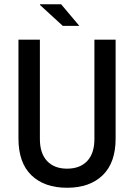

<svg xmlns="http://www.w3.org/2000/svg" viewBox="-20 -873 632 905"><path d="M296 12Q189 12 128 -47Q67 -106 67 -220V-686H168V-218Q168 -150 202 -114Q236 -78 296 -78Q357 -78 391 -114Q425 -150 425 -218V-686H525V-220Q525 -106 464 -47Q403 12 296 12ZM276 -751 168 -850 169 -853H268L354 -751Z"/></svg>

Font: Archivo Narrow Medium
Style: Regular
Weight: 500
Designer: Hector Gatti
Foundry: Omnibus-Type
Version: Version 3.002